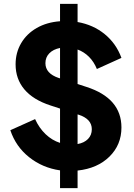

<svg xmlns="http://www.w3.org/2000/svg" viewBox="-20 -865 687 985"><path d="M288 9Q198 -4 129.5 -58.5Q61 -113 33 -197L160 -254Q181 -208 214 -176.5Q247 -145 288 -132V-308L239 -324Q150 -353 105 -406.5Q60 -460 60 -535Q60 -595 88.5 -643.5Q117 -692 168.5 -721.5Q220 -751 288 -756V-845H378V-752Q458 -738 517 -690Q576 -642 603 -568L477 -511Q462 -548 436.5 -573.5Q411 -599 378 -611V-434L424 -419Q603 -361 603 -211Q603 -122 541.5 -61.5Q480 -1 378 10V100H288ZM281 -465 288 -463V-619Q253 -612 233 -591.5Q213 -571 213 -541Q213 -488 281 -465ZM378 -126Q412 -132 431.5 -152Q451 -172 451 -202Q451 -254 385 -276L378 -278Z"/></svg>

Font: Evergrow Sans 
Style: ExtraBold
Weight: 800
Foundry: 10Web
Version: Version 1.000